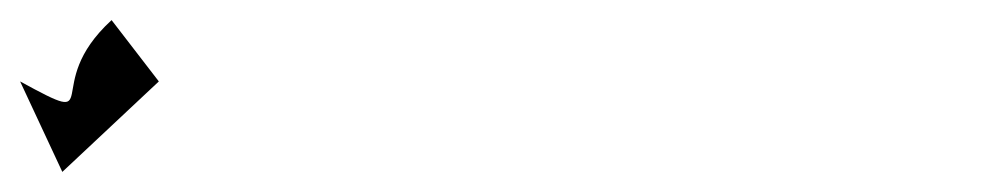

<svg xmlns="http://www.w3.org/2000/svg" viewBox="-62 -171 1000 191"><path d="M0 0 96 -90 49 -151C-23 -85 46 -42 -42 -90ZM-39 -22Z"/></svg>

Font: Poland Can Into
Style: Bold
Weight: 700
Foundry: Cannot Into Space Fonts
Version: Version 0.99